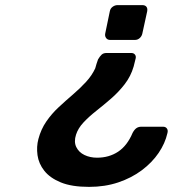

<svg xmlns="http://www.w3.org/2000/svg" viewBox="-20 -539 675 750"><path d="M493 -332Q502 -332 507 -326Q512 -320 510 -311Q508 -303 506 -295Q504 -287 502 -279Q491 -241 467 -210Q443 -179 413.5 -153.5Q384 -128 355.5 -105.5Q327 -83 306 -60.5Q285 -38 277 -13Q268 15 278 35.5Q288 56 310 66.5Q332 77 359 77Q406 77 441.5 53.5Q477 30 498 -20Q505 -33 513 -38.5Q521 -44 532 -44H617Q627 -44 632 -37Q637 -30 634 -19Q625 21 599.5 58.5Q574 96 534 126Q494 156 442 173.5Q390 191 328 191Q260 191 217.5 173.5Q175 156 153 128Q131 100 126.5 67Q122 34 130 4Q140 -34 161 -64.5Q182 -95 209.5 -120.5Q237 -146 265 -170Q293 -194 316 -219Q339 -244 352 -272Q354 -281 357 -289.5Q360 -298 363 -307Q370 -319 377 -325.5Q384 -332 396 -332ZM536 -519Q547 -519 552 -512.5Q557 -506 555 -495L536 -408Q534 -398 526 -390.5Q518 -383 507 -383H410Q400 -383 394.5 -390.5Q389 -398 391 -408L409 -495Q411 -506 420 -512.5Q429 -519 439 -519Z"/></svg>

Font: Rubik Medium
Style: Italic
Weight: 500
Italic angle: -12°
Designer: Hubert and Fischer
Foundry: Hubert and Fischer
Version: Version 2.300;gftools[0.9.30]